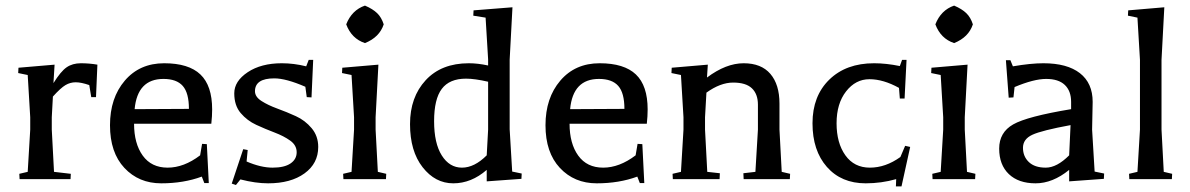

<svg xmlns="http://www.w3.org/2000/svg" viewBox="-20 -640 4253 686"><path d="M46 -398 175 -409 171 -343Q197 -385 218 -399.5Q239 -414 269 -414Q299 -414 328 -409L323 -293H306L299 -336Q270 -346 250.5 -346Q231 -346 214 -336Q197 -326 169 -295L165 -221V-177L173 -26L233 -19L232 0H50L49 -19L79 -26L88 -177V-221L79 -372L45 -379Z M738 -249Q738 -225 735 -198H459Q459 -127 490 -84Q521 -41 579 -41Q637 -41 695 -85L702 -126L719 -125L726 14H710L701 -9Q636 15 556 15Q476 15 424.5 -40Q373 -95 373 -192.5Q373 -290 426 -352Q479 -414 566.5 -414Q654 -414 696 -374Q738 -334 738 -249ZM461 -250 655 -251Q655 -308 633 -333Q611 -358 564 -358Q471 -358 461 -250Z M839 1 823 21 808 16 849 -107 865 -104 861 -63Q912 -41 954 -41Q996 -41 1018 -56Q1040 -71 1040 -96Q1040 -121 1017 -137.5Q994 -154 961 -166.5Q928 -179 895.5 -194Q863 -209 840 -236Q817 -263 817 -306.5Q817 -350 865 -382Q913 -414 987 -414Q1030 -414 1074 -403L1083 -426H1099L1093 -292L1076 -293L1071 -330Q1002 -360 960 -360Q891 -360 891 -314Q891 -294 914.5 -279Q938 -264 971 -252Q1004 -240 1037 -225Q1070 -210 1093.5 -182Q1117 -154 1117 -115Q1117 -56 1068 -20.5Q1019 15 938 15Q893 15 839 1Z M1207 0 1206 -19 1236 -26 1245 -177V-221L1236 -372L1202 -379L1203 -398L1332 -409L1322 -221V-177L1330 -26L1360 -19L1359 0ZM1351 -553Q1336 -507 1284 -486Q1236 -502 1217 -553Q1237 -604 1284 -620Q1312 -608 1327.5 -593Q1343 -578 1351 -553Z M1719 8V-33Q1664 15 1599.5 15Q1535 15 1490 -42.5Q1445 -100 1445 -196.5Q1445 -293 1501 -353.5Q1557 -414 1655 -414Q1687 -414 1724 -406V-428L1715 -577L1671 -584L1672 -603L1811 -614L1801 -427V-178L1810 -27L1844 -20L1843 -1ZM1719 -85 1724 -177V-348Q1676 -359 1645 -359Q1586 -359 1558.5 -322.5Q1531 -286 1531 -207Q1531 -128 1558.5 -84.5Q1586 -41 1630.5 -41Q1675 -41 1719 -85Z M2294 -249Q2294 -225 2291 -198H2015Q2015 -127 2046 -84Q2077 -41 2135 -41Q2193 -41 2251 -85L2258 -126L2275 -125L2282 14H2266L2257 -9Q2192 15 2112 15Q2032 15 1980.5 -40Q1929 -95 1929 -192.5Q1929 -290 1982 -352Q2035 -414 2122.5 -414Q2210 -414 2252 -374Q2294 -334 2294 -249ZM2017 -250 2211 -251Q2211 -308 2189 -333Q2167 -358 2120 -358Q2027 -358 2017 -250Z M2384 0 2383 -19 2413 -26 2422 -177V-221L2413 -372L2379 -379L2380 -398L2509 -409L2506 -363Q2574 -414 2637 -414Q2700 -414 2732.5 -376Q2765 -338 2765 -270V-177L2773 -26L2803 -19L2802 0H2637L2636 -21L2679 -26L2688 -177V-266Q2688 -304 2666.5 -324.5Q2645 -345 2599.5 -345Q2554 -345 2504 -309L2499 -221V-177L2507 -26L2552 -21L2551 0Z M3103 -414Q3146 -414 3195 -404L3203 -426H3219L3212 -288H3195L3192 -326Q3136 -357 3086.5 -357Q3037 -357 3003 -313.5Q2969 -270 2969 -199.5Q2969 -129 3000.5 -85Q3032 -41 3088 -41Q3144 -41 3197 -79L3214 -119L3232 -115L3201 26H3181L3182 0Q3129 15 3073 15Q2986 15 2934.5 -43.5Q2883 -102 2883 -199.5Q2883 -297 2943 -355.5Q3003 -414 3103 -414Z M3312 0 3311 -19 3341 -26 3350 -177V-221L3341 -372L3307 -379L3308 -398L3437 -409L3427 -221V-177L3435 -26L3465 -19L3464 0ZM3456 -553Q3441 -507 3389 -486Q3341 -502 3322 -553Q3342 -604 3389 -620Q3417 -608 3432.5 -593Q3448 -578 3456 -553Z M3590 -425 3599 -403Q3663 -414 3708 -414Q3793 -414 3838.5 -378.5Q3884 -343 3884 -276L3882 -177L3891 -27L3925 -20L3924 -1L3800 8V-33Q3741 15 3680 15Q3619 15 3584.5 -18Q3550 -51 3550 -109Q3550 -167 3600 -195.5Q3650 -224 3807 -250V-276Q3807 -315 3784.5 -336.5Q3762 -358 3718 -358Q3674 -358 3605 -329L3601 -292L3584 -291L3574 -425ZM3800 -85 3805 -193Q3702 -174 3668.5 -158.5Q3635 -143 3635 -112Q3635 -81 3656 -61Q3677 -41 3716.5 -41Q3756 -41 3800 -85Z M4011 -603 4140 -614 4130 -426V-177L4138 -26L4168 -19L4167 0H4015L4014 -19L4044 -26L4053 -177V-426L4044 -577L4010 -584Z"/></svg>

Font: Balthazar
Style: Regular
Weight: 400
Designer: Dario Manuel Muhafara
Foundry: Dario Manuel Muhafara
Version: Version 1.000